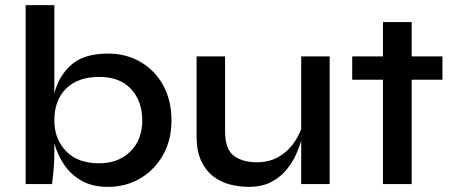

<svg xmlns="http://www.w3.org/2000/svg" viewBox="-20 -718 1771 749"><path d="M401 11Q340 11 297.5 -13.5Q255 -38 229.5 -76.5Q204 -115 192 -159V-118Q192 -91 189 -56.5Q186 -22 183 0H80V-698H192V-353Q209 -422 258.5 -465.5Q308 -509 401 -509Q473 -509 529 -476Q585 -443 617 -384.5Q649 -326 649 -248Q649 -172 616 -113.5Q583 -55 527 -22Q471 11 401 11ZM367 -81Q442 -81 488.5 -127Q535 -173 535 -248Q535 -323 491.5 -370.5Q448 -418 367 -418Q284 -418 238 -372.5Q192 -327 192 -248Q192 -176 237.5 -128.5Q283 -81 367 -81Z M1266 0H1155V-169Q1148 -144 1134 -113.5Q1120 -83 1096.5 -54.5Q1073 -26 1037 -7.5Q1001 11 951 11Q915 11 878.5 2Q842 -7 812.5 -29.5Q783 -52 765 -90Q747 -128 747 -186V-498H858V-207Q858 -136 892 -110.5Q926 -85 982 -85Q1029 -85 1064 -104.5Q1099 -124 1121.5 -154Q1144 -184 1155 -215V-498H1266Z M1354 -498H1474V-632H1586V-498H1706V-407H1586V0H1474V-407H1354Z"/></svg>

Font: Syne SemiBold
Style: Regular
Weight: 600
Designer: Lucas Descroix
Foundry: Bonjour Monde
Version: Version 2.200; ttfautohint (v1.8.4)